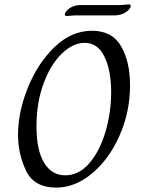

<svg xmlns="http://www.w3.org/2000/svg" viewBox="-20 -844 646 874"><path d="M62 -231Q62 -333 106.5 -444Q151 -555 228 -629.5Q305 -704 399 -704Q491 -704 531.5 -633Q572 -562 572 -456Q572 -335 524.5 -227.5Q477 -120 399.5 -55Q322 10 236 10Q135 10 98.5 -67Q62 -144 62 -231ZM486 -424Q486 -523 455.5 -586Q425 -649 365 -649Q312 -649 261 -599.5Q210 -550 178 -463Q146 -376 146 -269Q146 -161 180.5 -103.5Q215 -46 277 -46Q340 -46 387.5 -102Q435 -158 460.5 -245.5Q486 -333 486 -424ZM275 -777Q275 -785 284 -795.5Q293 -806 309.5 -813.5Q326 -821 347 -821H522Q534 -821 547 -822.5Q560 -824 567 -824Q575 -824 575 -817Q575 -809 565.5 -799Q556 -789 539.5 -781.5Q523 -774 502 -774H327Q315 -774 302.5 -772.5Q290 -771 283 -771Q279 -771 277 -773Q275 -775 275 -777Z"/></svg>

Font: Charm
Style: Regular
Weight: 400
Designer: Katatrad Aksorn Co.,Ltd.
Foundry: Cadson Demak Co.,Ltd.
Version: Version 1.001